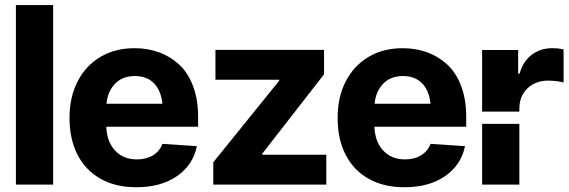

<svg xmlns="http://www.w3.org/2000/svg" viewBox="-20 -748 2305 778"><path d="M44.4 -727.5H195.3V0H44.4Z M532.7 10.7Q448.2 10.7 387.7 -23.4Q326.7 -57.6 294.2 -120.8Q261.7 -184.1 261.7 -270.5Q261.7 -354.5 294.4 -418Q327.1 -481.9 386.7 -517.3Q446.3 -552.7 525.4 -552.7Q578.6 -552.7 624.3 -536.1Q669.9 -519.5 705.8 -486.6Q741.7 -453.6 762.2 -399.4Q782.7 -345.2 782.7 -275.4V-234.4H321.8V-327.6H709.5L639.2 -303.2Q639.2 -367.7 609.9 -403.8Q580.6 -439.9 526.4 -439.9Q472.7 -439.9 441.7 -403.8Q410.6 -367.7 410.6 -309.1V-243.2Q410.6 -177.7 444.6 -139.9Q478.5 -102.1 534.7 -102.1Q572.8 -102.1 599.9 -118.7Q627 -135.3 638.2 -165L777.8 -155.8Q762.2 -79.1 697 -34.2Q631.8 10.7 532.7 10.7Z M1302.2 0H844.2V-90.3L1111.3 -420.9V-424.8H853V-545.9H1293V-446.8L1042.5 -125V-121.1H1302.2Z M1619.1 10.7Q1534.7 10.7 1474.1 -23.4Q1413.1 -57.6 1380.6 -120.8Q1348.1 -184.1 1348.1 -270.5Q1348.1 -354.5 1380.9 -418Q1413.6 -481.9 1473.1 -517.3Q1532.7 -552.7 1611.8 -552.7Q1665 -552.7 1710.7 -536.1Q1756.3 -519.5 1792.2 -486.6Q1828.1 -453.6 1848.6 -399.4Q1869.1 -345.2 1869.1 -275.4V-234.4H1408.2V-327.6H1795.9L1725.6 -303.2Q1725.6 -367.7 1696.3 -403.8Q1667 -439.9 1612.8 -439.9Q1559.1 -439.9 1528.1 -403.8Q1497.1 -367.7 1497.1 -309.1V-243.2Q1497.1 -177.7 1531 -139.9Q1564.9 -102.1 1621.1 -102.1Q1659.2 -102.1 1686.3 -118.7Q1713.4 -135.3 1724.6 -165L1864.3 -155.8Q1848.6 -79.1 1783.4 -34.2Q1718.3 10.7 1619.1 10.7Z M1933.6 -295.9V-545.4H2079.6V-449.7H2085.4Q2099.6 -500 2135.7 -526.9Q2171.4 -552.7 2216.3 -552.7Q2223.1 -552.7 2240.7 -551.8Q2252.9 -550.3 2263.7 -547.4V-413.6Q2253.4 -417 2234.4 -419.4Q2217.3 -421.4 2199.7 -421.4Q2167.5 -421.4 2140.6 -407.2Q2114.3 -392.6 2099.1 -367.2Q2084.5 -341.8 2084.5 -308.1V-295.9ZM1933.6 0V-246.1H2084.5V0Z"/></svg>

Font: Inter Tight Stencil
Style: Bold
Weight: 700
Designer: Rasmus Andersson
Foundry: rsms
Version: Version 3.004;Glyphs 3.1.2 (3151)